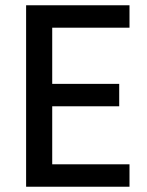

<svg xmlns="http://www.w3.org/2000/svg" viewBox="-20 -708 558 728"><path d="M79 0V-688H471V-603H178V-390H432V-305H178V-85H471V0Z"/></svg>

Font: Saira SemiCondensed Medium
Style: Regular
Weight: 500
Width: 4
Designer: Hector Gatti with collaboration of the Omnibus-Type team
Foundry: Omnibus-Type
Version: Version 1.101